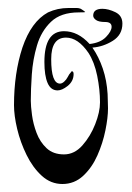

<svg xmlns="http://www.w3.org/2000/svg" viewBox="-20 -435 329 480"><path d="M136 25Q107 25 84.5 4.5Q62 -16 46.5 -47.5Q31 -79 23 -112.5Q15 -146 15 -172Q15 -252 36 -316Q58 -381 100 -404Q124 -415 151 -415H163Q168 -415 172.5 -415Q177 -415 182 -413Q193 -406 193 -405Q193 -404 177 -404Q132 -404 107.5 -380.5Q83 -357 72.5 -321.5Q62 -286 59.5 -248.5Q57 -211 57 -183Q57 -170 60 -147.5Q63 -125 71.5 -102.5Q80 -80 96.5 -64.5Q113 -49 140 -49Q166 -49 186 -71.5Q206 -94 218 -124.5Q230 -155 230 -179Q230 -211 223 -245.5Q216 -280 201 -303Q175 -341 145 -341Q108 -341 108 -287Q108 -226 130 -226Q135 -226 140.5 -231Q146 -236 149 -242Q151 -246 153 -249Q155 -252 157 -254Q159 -256 159 -257Q164 -257 164 -250Q164 -232 149 -220Q135 -209 124 -209Q107 -209 99 -227.5Q91 -246 91 -280Q91 -357 140 -357Q175 -357 204 -325Q231 -328 245 -342.5Q259 -357 259 -368Q259 -380 243 -380Q227 -380 220 -385Q213 -390 213 -396Q213 -413 236 -413Q251 -413 268.5 -404.5Q286 -396 286 -376Q286 -348 262 -333Q238 -318 211 -316Q227 -293 237 -263.5Q247 -234 249 -200Q249 -192 249.5 -183.5Q250 -175 250 -164Q250 -141 243.5 -109Q237 -77 223.5 -46.5Q210 -16 188 4.5Q166 25 136 25Z"/></svg>

Font: Festive
Style: Regular
Weight: 400
Designer: Robert E. Leuschke
Foundry: Robert E. Leuschke
Version: Version 1.101; ttfautohint (v1.8.3)